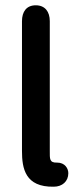

<svg xmlns="http://www.w3.org/2000/svg" viewBox="-20 -698 299 725"><path d="M238 -44C238 -62 225 -84 196 -84C166 -83 168 -98 168 -129V-618C168 -654 150 -678 115 -678C80 -678 63 -654 63 -618V-128C63 -62 75 9 183 7C215 7 238 -13 238 -44Z"/></svg>

Font: SN Pro Medium
Style: Regular
Weight: 500
Designer: Tobias Whetton
Foundry: Supernotes
Version: Version 1.003;Glyphs 3.3 (3324)